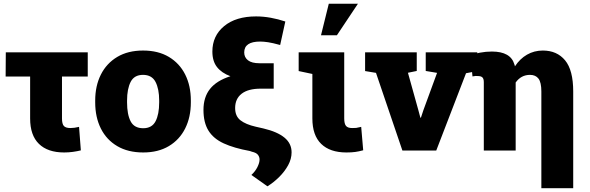

<svg xmlns="http://www.w3.org/2000/svg" viewBox="-20 -810 3172 1033"><path d="M325.2 10.3Q236.8 10.3 189.5 -35.9Q142.1 -82 142.1 -172.9V-398.4H10.3L11.2 -528.3H452.1V-398.4H313.5V-172.9Q313.5 -143.6 323.5 -132.3Q333.5 -121.1 358.9 -121.1Q379.9 -121.1 405.3 -127.4L415 -1Q395.5 3.9 372.3 7.1Q349.1 10.3 325.2 10.3Z M750.5 10.3Q668.9 10.3 611.1 -23.7Q553.2 -57.6 522.7 -118.4Q492.2 -179.2 492.2 -259.3V-269Q492.2 -348.1 522.7 -408.7Q553.2 -469.2 610.8 -503.7Q668.5 -538.1 749.5 -538.1Q831.1 -538.1 888.4 -503.9Q945.8 -469.7 976.3 -409.2Q1006.8 -348.6 1006.8 -269V-259.3Q1006.8 -179.7 976.3 -118.9Q945.8 -58.1 888.4 -23.9Q831.1 10.3 750.5 10.3ZM750.5 -120.1Q797.4 -120.1 816.9 -157.5Q836.4 -194.8 836.4 -259.3V-269Q836.4 -331.5 816.7 -369.4Q796.9 -407.2 749.5 -407.2Q702.1 -407.2 682.9 -369.4Q663.6 -331.5 663.6 -269V-259.3Q663.6 -194.3 682.9 -157.2Q702.1 -120.1 750.5 -120.1Z M1418.9 192.4 1332.5 131.3Q1354 111.3 1365.2 88.4Q1376.5 65.4 1376.5 48.3Q1376.5 34.7 1367.9 23.2Q1359.4 11.7 1335.4 6.3L1324.2 2.4Q1238.8 -13.2 1183.6 -38.6Q1128.4 -64 1101.6 -107.2Q1074.7 -150.4 1074.7 -218.8Q1074.7 -287.1 1109.9 -331.5Q1145 -376 1219.7 -399.9Q1172.4 -417.5 1147.5 -449.2Q1122.6 -481 1122.6 -532.7Q1122.6 -617.2 1185.8 -669.4Q1249 -721.7 1357.9 -721.7Q1397 -721.7 1437 -714.4Q1477.1 -707 1515.1 -694.3L1487.3 -567.9Q1446.8 -579.1 1422.4 -582.8Q1397.9 -586.4 1379.4 -586.4Q1293.9 -586.4 1293.9 -527.8Q1293.9 -501.5 1314.2 -485.6Q1334.5 -469.7 1376.5 -469.7H1452.6V-333H1382.8Q1315.4 -333 1280.3 -305.9Q1245.1 -278.8 1245.1 -228.5Q1245.1 -185.1 1273.7 -162.8Q1302.2 -140.6 1355.5 -128.4L1397.9 -118.7Q1472.2 -101.1 1510.5 -69.6Q1548.8 -38.1 1548.8 9.8Q1548.8 44.9 1530.3 78.9Q1511.7 112.8 1482.2 142.1Q1452.6 171.4 1418.9 192.4Z M1843.8 10.3Q1755.4 10.3 1708 -35.9Q1660.6 -82 1660.6 -172.9V-412.1L1586.9 -427.7V-528.3H1832V-172.9Q1832 -144 1841.6 -132.6Q1851.1 -121.1 1874.5 -121.1Q1890.1 -121.1 1896.2 -121.8Q1902.3 -122.6 1923.3 -127.4L1934.1 -1.5Q1910.6 4.9 1890.9 7.6Q1871.1 10.3 1843.8 10.3ZM1707 -620.1 1749 -790H1905.8L1792.5 -620.1Z M2145 0 2002.9 -418 1944.3 -427.7V-528.3H2222.2V-428.2L2174.8 -418.5L2231 -216.8L2241.7 -176.8H2244.6L2257.8 -216.8L2331.5 -418L2270.5 -428.2V-528.3H2547.9V-427.7L2487.3 -416L2327.1 0Z M2892.6 202.6V-317.9Q2892.6 -366.7 2877.2 -387Q2861.8 -407.2 2831.5 -407.2Q2783.7 -407.2 2754.4 -366.2V0H2583V-367.7Q2583 -386.2 2575.4 -393.6Q2567.9 -400.9 2550.3 -400.9Q2541.5 -400.9 2539.6 -401.4Q2537.6 -401.9 2522 -398.9L2511.2 -512.7Q2529.3 -520.5 2561.8 -526.6Q2594.2 -532.7 2626.5 -532.7Q2727.5 -532.7 2747.6 -463.4Q2748.5 -460.9 2749.3 -458.3Q2750 -455.6 2750.5 -453.1Q2776.9 -493.7 2815.4 -515.9Q2854 -538.1 2900.4 -538.1Q2976.6 -538.1 3020.3 -485.4Q3064 -432.6 3064 -317.9V202.6Z"/></svg>

Font: Roboto Slab Black
Style: Regular
Weight: 900
Designer: Google
Version: Version 2.000; ttfautohint (v1.8.1.43-b0c9)